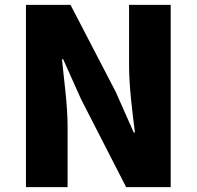

<svg xmlns="http://www.w3.org/2000/svg" viewBox="-20 -764 804 784"><path d="M86 0H256V-247C256 -337 241 -439 233 -522H238L311 -359L495 0H677V-744H507V-498C507 -409 521 -302 531 -223H526L453 -388L268 -744H86Z"/></svg>

Font: Noto Sans CJK JP Black
Style: Regular
Weight: 900
Designer: Ryoko NISHIZUKA (kana & ideographs); Paul D. Hunt (Latin, Greek & Cyrillic); Wenlong ZHANG (bopomofo); Sandoll Communica
Foundry: Adobe Systems Incorporated
Version: Version 1.004;PS 1.004;hotconv 1.0.82;makeotf.lib2.5.63406